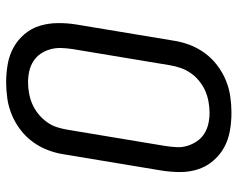

<svg xmlns="http://www.w3.org/2000/svg" viewBox="-96 -688 791 640"><g transform="rotate(90 300.0 -367.5)"><path d="M254 8Q222 8 192 2.5Q162 -3 137 -17Q112 -31 93 -53.5Q74 -76 65.5 -104Q57 -132 56.5 -162.5Q56 -193 61 -225L115 -550Q119 -577 129 -603.5Q139 -630 156 -653.5Q173 -677 196.5 -695Q220 -713 246.5 -724Q273 -735 300.5 -739Q328 -743 355 -743Q387 -743 417 -737.5Q447 -732 472 -718Q497 -704 516 -681.5Q535 -659 544 -631Q553 -603 553 -572.5Q553 -542 548 -510L494 -185Q490 -158 480 -131.5Q470 -105 453 -81.5Q436 -58 412.5 -40Q389 -22 362.5 -11Q336 0 308.5 4Q281 8 254 8ZM254 -65Q272 -65 291 -68.5Q310 -72 327 -79.5Q344 -87 359.5 -99.5Q375 -112 386.5 -128Q398 -144 403.5 -161.5Q409 -179 412 -197L466 -522Q469 -542 470 -560.5Q471 -579 465.5 -596.5Q460 -614 450 -628.5Q440 -643 425 -652.5Q410 -662 392 -666Q374 -670 355 -670Q337 -670 318 -666.5Q299 -663 282 -655.5Q265 -648 249.5 -635.5Q234 -623 223 -607Q212 -591 206 -573.5Q200 -556 197 -538L143 -213Q140 -193 139.5 -174.5Q139 -156 144 -138.5Q149 -121 159 -106.5Q169 -92 184 -82.5Q199 -73 217 -69Q235 -65 254 -65Z"/></g></svg>

Font: Iosevka Custom Oblique
Style: Regular
Weight: 400
Italic angle: -9°
Designer: Belleve Invis
Foundry: Belleve Invis
Version: Version 27.0.1